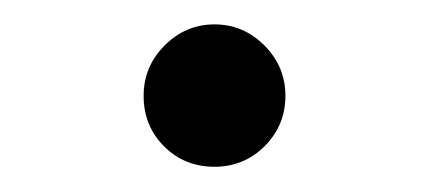

<svg xmlns="http://www.w3.org/2000/svg" viewBox="-20 -136 349 156"><path d="M96.7 -58.1Q96.7 -82 113.8 -99.1Q130.9 -116.2 154.3 -116.2Q177.7 -116.2 194.8 -99.1Q211.9 -82 211.9 -58.1Q211.9 -34.2 195.1 -17.3Q178.2 -0.5 154.3 -0.5Q129.9 -0.5 113.3 -17.1Q96.7 -33.7 96.7 -58.1Z"/></svg>

Font: Shabnam Light FD-WOL
Style: Light-FD-WOL
Weight: 300
Foundry: DejaVu fonts team - Redesigned by Saber Rastikerdar - Based on Vazir font
Version: Version 5.0.0